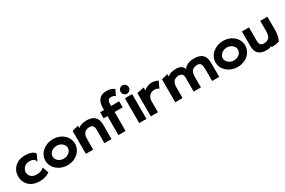

<svg xmlns="http://www.w3.org/2000/svg" viewBox="129 -2064 5025 3382"><g transform="rotate(-30 2641.0 -373.0)"><path d="M185 -242C185 -252 187 -262 192 -271C205 -322 247 -363 313 -372C388 -383 439 -353 449 -321L457 -297L519 -427C499 -464 446 -499 349 -503C333 -505 314 -505 299 -504C259 -502 221 -494 185 -479C98 -439 33 -353 33 -241C33 -205 40 -171 52 -140C88 -49 173 16 299 22C313 23 330 23 344 22C450 18 505 -19 531 -38L487 -161L476 -153C471 -149 467 -145 463 -142C446 -129 414 -113 367 -109C257 -96 185 -151 185 -242Z M734 -241C734 -312 805 -372 890 -372C976 -372 1044 -312 1044 -241C1044 -170 976 -110 890 -110C805 -110 734 -170 734 -241ZM587 -241C587 -97 717 23 891 23C1065 23 1191 -97 1191 -241C1191 -385 1065 -505 891 -505C717 -505 587 -385 587 -241Z M1787 10V-270C1787 -283 1787 -296 1786 -309C1780 -423 1716 -489 1585 -495H1584C1569 -495 1552 -495 1536 -494C1473 -490 1427 -469 1393 -441V-489L1266 -457V10H1415V-216C1415 -263 1427 -298 1448 -323C1464 -347 1492 -361 1533 -365C1539 -366 1544 -368 1551 -368C1617 -368 1643 -336 1643 -260V10Z M2288 -720C2265 -735 2227 -769 2132 -769C2007 -769 1941 -701 1931 -577C1929 -552 1928 -528 1928 -499H1850V-376H1928V10H2073V-376H2237V-499H2073V-545C2074 -603 2095 -635 2150 -635C2195 -635 2207 -624 2222 -614L2232 -607Z M2341 -629C2341 -583 2378 -545 2424 -545C2469 -545 2508 -582 2508 -629C2508 -675 2470 -714 2424 -714C2378 -714 2341 -675 2341 -629ZM2498 10V-494H2351V10Z M3022 -466 3013 -470C3001 -475 2969 -498 2895 -498C2825 -498 2765 -466 2732 -430V-494L2587 -463V10H2732V-201C2732 -220 2733 -237 2735 -255C2748 -305 2785 -358 2855 -363C2860 -363 2865 -365 2870 -365C2924 -365 2942 -349 2951 -343L2961 -336Z M3211 -441V-489L3084 -457V10H3233V-229C3236 -278 3250 -311 3273 -333C3291 -350 3317 -363 3353 -366C3358 -366 3363 -368 3368 -368C3428 -368 3454 -342 3459 -284V10H3606V-195C3606 -224 3608 -248 3613 -275C3627 -326 3656 -354 3714 -362C3721 -365 3729 -368 3741 -368C3796 -368 3822 -343 3829 -295C3831 -273 3834 -248 3834 -222V10H3978V-260C3978 -281 3977 -301 3975 -320C3963 -446 3875 -505 3713 -492C3642 -484 3593 -462 3554 -420C3552 -411 3549 -402 3547 -392C3526 -456 3477 -495 3391 -495C3308 -495 3253 -475 3211 -441Z M4195 -241C4195 -312 4266 -372 4351 -372C4437 -372 4505 -312 4505 -241C4505 -170 4437 -110 4351 -110C4266 -110 4195 -170 4195 -241ZM4048 -241C4048 -97 4178 23 4352 23C4526 23 4652 -97 4652 -241C4652 -385 4526 -505 4352 -505C4178 -505 4048 -385 4048 -241Z M4724 -483V-203C4724 -190 4724 -176 4725 -164C4730 -56 4788 10 4900 19C4932 22 4967 20 4999 16C5015 10 5028 2 5040 -8V18H5051C5115 18 5161 9 5199 -7C5229 -63 5243 -130 5243 -213V-483H5097V-274C5097 -177 5068 -116 4979 -107C4973 -106 4967 -105 4961 -105C4900 -105 4874 -133 4869 -191C4868 -208 4868 -225 4868 -243V-483Z"/></g></svg>

Font: Bluebird
Style: SfBdExt
Weight: 700
Designer: Jasper
Foundry: Cannot Into Space Fonts
Version: Version 0.98